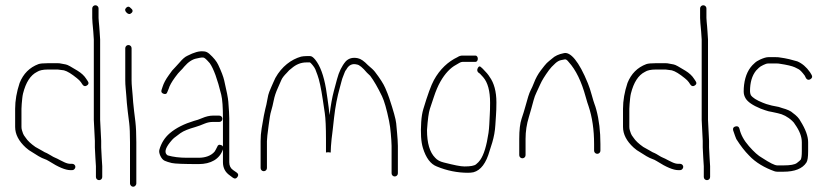

<svg xmlns="http://www.w3.org/2000/svg" viewBox="-20 -673 3152 729"><path d="M199.5 -409H161.2C143.5 -409 129.5 -406 120.5 -400C95.7 -387.6 78.1 -360.3 67.5 -318C66.2 -312.7 65.2 -306.5 64.5 -299.5L62.5 -278.5C61.8 -271.5 61.5 -265.3 61.5 -260V-191C61.5 -186.3 62.2 -182 63.5 -178L67.5 -166C68.8 -162 72.2 -156.7 77.5 -150C84.5 -139.1 96.8 -127.4 114.5 -115L139.5 -101C146.8 -96.3 153 -93.2 157.9 -91.5C161.6 -89.8 166.6 -87 172.9 -83C179.1 -79 184.7 -76 189.5 -74.1C194.4 -72.2 200.2 -69.3 207 -65.5C210 -63.8 215.7 -61 224.2 -57C232.7 -53 240.5 -51 247.5 -51H254.2C257.6 -51 260.4 -49.8 262.7 -47.5C265.1 -45.2 266.2 -42.5 266.2 -39.5C266.2 -36.5 265.1 -33.7 262.7 -31C260.4 -28.3 257.6 -27 254.2 -27H247.5C228.7 -27 201.5 -38.3 166.1 -61C159.9 -65 153.8 -67.8 148.5 -69.5C143.2 -71.2 135.8 -74.7 126.5 -80L102.5 -95C93.8 -99.7 85.7 -105.5 78 -112.5C51 -137.2 37.5 -163.3 37.5 -191V-260C37.5 -291.3 43.2 -324 54.5 -358C68.5 -393.1 92.3 -416.9 125.8 -429.5C132.1 -431.8 144.3 -433 161.2 -433H200.2C204.2 -433 208.4 -432.5 212.6 -431.5C216.9 -430.5 222.6 -429.4 229.8 -428.3C237.1 -427.1 250.2 -419.2 274.3 -404.6C289 -395.6 300 -385.4 307.2 -374L313.2 -365C317.9 -358.3 316.9 -352.8 310.2 -348.5C303.6 -344.2 297.9 -345.3 293.2 -352L287.2 -361C283.9 -365.7 278.9 -370.7 272.2 -376C251.8 -392.4 236.4 -402.4 222.7 -406ZM342.2 -74 340.2 -113V-138L336.2 -217.5V-523L334.2 -553C331.6 -579.7 330.2 -597 330.2 -605V-641C330.2 -644.3 331.4 -647.2 333.7 -649.5C336.1 -651.8 338.9 -653 342.2 -653C345.6 -653 348.4 -651.8 350.7 -649.5C353.1 -647.2 354.2 -644.3 354.2 -641V-605C354.2 -599.7 354.6 -594.7 355.2 -590C355.9 -585.3 356.4 -580 356.7 -574C357.1 -568 357.6 -561.3 358.2 -554L360.2 -523V-218L364.2 -138V-113L366.2 -74L368.2 -42V-1C368.2 2.3 367.1 5.2 364.7 7.5C362.4 9.8 359.6 11 356.2 11C352.9 11 350.1 9.8 347.7 7.5C345.4 5.2 344.2 2.3 344.2 -1V-42Z M485.6 36C488.9 36 491.8 34.7 494.1 32C496.4 29.3 497.6 26.7 497.6 24V-133C497.6 -164.6 496.4 -190.4 494.1 -210.5C492.4 -224.8 490.8 -238.5 489.1 -251.5C487.4 -264.5 486.3 -275.5 485.6 -284.5L483.6 -311.5C482.9 -320.5 482.1 -330 481.1 -340C480.1 -350 479.6 -359.3 479.6 -368V-490C479.6 -493.3 478.4 -496.2 476.1 -498.5C473.8 -500.8 470.9 -502 467.6 -502C464.3 -502 461.4 -500.8 459.1 -498.5C456.8 -496.2 455.6 -493.3 455.6 -490V-367.5C455.6 -358.5 456.1 -348.8 457.1 -338.5C458.1 -328.2 458.9 -318.5 459.6 -309.5L461.6 -282.5C462.3 -273.5 463.4 -262.5 465.1 -249.5C466.8 -236.5 468.6 -221.8 470.6 -205.5C472.6 -189.2 473.6 -165 473.6 -133V24C473.6 26.7 474.8 29.3 477.1 32C479.4 34.7 482.3 36 485.6 36ZM459.1 -643.5C453.4 -637.8 453.9 -631.7 460.6 -625C467.3 -618.3 473.6 -618 479.7 -624.1C485.7 -630.1 484.4 -636.4 475.6 -643C470.3 -649 464.8 -649.2 459.1 -643.5Z M824.5 -222C824.5 -225.3 823.4 -228.2 821 -230.5C818.7 -232.8 815.9 -234 812.5 -234H787.5C776.3 -234 761.7 -230.8 746.8 -224.3C736.5 -219.8 726.4 -216.4 716.5 -214C680.3 -203 648.3 -187.4 624.5 -167C605.3 -150.5 592.1 -129.5 585 -104C583.4 -98 584.7 -90.3 589 -81C593.4 -71.7 598.9 -65.5 605.5 -62.5C612.2 -59.5 621.1 -56.7 632.3 -54C643.5 -51.3 680.9 -50 734.5 -50C780.1 -50 814.1 -68.7 826.5 -106V-57C826.5 -35.6 835.2 -18.9 852.5 -7L864.5 2C871.2 6.7 876.9 5.7 881.5 -1C886.2 -7.7 885.2 -13.3 878.5 -18L865.5 -27C855.5 -33.7 850.5 -43.7 850.5 -57V-223C850.5 -235.7 849.3 -257 846.9 -287C845.9 -300.4 840.7 -327.2 831.3 -367.4C827.9 -382.4 820.2 -402.3 808.4 -427.3C802.3 -440.2 791.2 -453.9 775 -468.5C768 -474.8 760.5 -478 752.5 -478C736.1 -479.8 716.8 -474.2 691.4 -461.2C682.6 -457.3 672.8 -448.9 662 -436C657 -430 652 -424.5 647 -419.5C642 -414.5 637.5 -409.7 633.5 -405C630.2 -400.3 625.9 -394.3 620.5 -387C609.3 -371.5 601.6 -357.1 597.5 -344L593.5 -332C590.9 -324.7 593.4 -319.7 601 -317C608.7 -314.3 613.5 -316.7 615.5 -324L620.5 -336C623.6 -347.2 631.7 -361.8 644.8 -379.7C652.9 -390.9 659.7 -399 665 -404C670 -408.7 674.9 -414 679.5 -420C694.9 -437.9 710.9 -448.2 726.6 -451C730.4 -451.7 734.2 -452.5 738.2 -453.5C742.2 -454.5 746.8 -454.8 751.9 -454.5C757 -454.2 764.2 -447 776.5 -433C791.1 -412.2 805.6 -372.4 820 -313.5C824.4 -295.8 826.5 -265.7 826.5 -223V-116C825.2 -119.3 822.9 -121.3 819.5 -122C812.2 -125.3 807.2 -123 804.5 -115C799.5 -104.9 796.1 -98.9 794.5 -97C781.4 -81.7 759.6 -74 734.5 -74H689.6C661.9 -74 637.6 -77 616.6 -83C603.3 -91.8 606.2 -108.1 625.1 -132C631.4 -140 636.6 -145.7 640.6 -149C644.6 -152.3 652.7 -158.4 664.9 -167.3C677.1 -176.2 697.6 -183.9 721 -190.5C726.5 -192.2 732.5 -194.2 739 -196.5C745.5 -198.8 751.8 -201.3 757.8 -204C767.5 -208 778.2 -210 787.5 -210H812.5C815.9 -210 818.7 -211.2 821 -213.5C823.4 -215.8 824.5 -218.7 824.5 -222Z M1234.2 -94H1235.8V-99C1235.8 -108.3 1236.9 -124 1239.1 -146C1239.9 -153.3 1240.6 -159.5 1241.4 -164.5C1242.1 -169.5 1242.9 -175.7 1243.6 -183C1244.4 -190.3 1246 -205 1248.5 -227C1253.2 -268.4 1260.5 -306 1270.2 -340C1272.8 -348.7 1274.9 -356.7 1276.6 -364C1278.4 -371.3 1280.4 -377.5 1282.6 -382.5C1284.9 -387.5 1286.7 -392.3 1288.2 -397C1289.7 -401.7 1292 -405.7 1295 -409C1304.3 -426.4 1317.8 -432.7 1335.5 -428C1344.5 -426.7 1356.9 -416.3 1373.2 -397C1377.6 -393 1381.7 -389 1385.7 -385C1399.6 -366.5 1414.5 -340.7 1430.5 -307.5C1439 -289.8 1448 -258.6 1457.2 -214C1458.9 -206 1460.2 -198.2 1461.2 -190.5C1462.2 -182.8 1463.1 -174.7 1463.8 -166C1464.4 -157.3 1465.1 -149 1465.8 -141C1466.4 -133 1466.8 -125.7 1466.8 -119V-15C1466.8 -11.7 1467.9 -8.8 1470.3 -6.5C1472.6 -4.2 1475.4 -3 1478.8 -3C1482.1 -3 1484.9 -4.2 1487.2 -6.5C1489.6 -8.8 1490.7 -11.7 1490.7 -15V-119C1490.7 -126.3 1490.4 -134.2 1489.7 -142.5C1489.1 -150.8 1488.4 -159.3 1487.7 -168C1487.1 -176.7 1485.9 -188.9 1484.3 -204.8C1482.7 -220.7 1473.8 -252.8 1457.7 -301C1454.4 -311 1449.4 -323.7 1442.7 -339.1C1436.1 -354.5 1423.1 -374.9 1403.7 -400.2C1399.1 -406.3 1390.1 -414.9 1376.7 -426C1362.4 -440.9 1350.2 -449.6 1338.5 -452C1319.5 -455.9 1304.2 -451.9 1292.7 -440C1278 -422.8 1267 -400.3 1259.7 -372.5C1257.7 -364.8 1253.6 -349.5 1247.4 -326.6C1241.2 -303.6 1235.8 -273.4 1231.2 -236C1230.2 -247.3 1229.1 -257.2 1227.9 -265.5C1226.6 -273.8 1225.1 -284.8 1223.4 -298.5C1221.6 -312.2 1219.7 -324.8 1217.7 -336.5C1209.1 -386.7 1195.5 -423.4 1176.9 -446.5C1169.6 -455.5 1163.2 -460 1157.7 -460H1143.5C1136.5 -460 1129.7 -459.3 1123.2 -458C1086.1 -447.6 1049.7 -420.6 1025.5 -377C1022.8 -371 1020.2 -365.2 1017.5 -359.5C1014.8 -353.8 1012.3 -348.2 1010 -342.5C1007.7 -336.8 1005.2 -330.8 1002.5 -324.5C999.8 -318.2 997.3 -308.2 995 -294.5C992.7 -280.8 990.1 -269.3 987.4 -259.8C984.7 -250.3 980.1 -225.7 973.5 -185.8C970.8 -169.7 969.5 -153.4 969.5 -137V-35C969.5 -31.7 970.7 -28.8 973 -26.5C975.3 -24.2 978.2 -23 981.5 -23C984.8 -23 987.7 -24.2 990 -26.5C992.3 -28.8 993.5 -31.7 993.5 -35V-137C993.5 -145.8 995.7 -165.8 1000 -197C1001.7 -209 1003.2 -219.5 1004.5 -228.5C1005.8 -237.5 1007.8 -246.3 1010.5 -255C1013.2 -263.7 1016.1 -275.9 1019.3 -291.6C1022.4 -307.4 1027.7 -323.3 1035.1 -339.3C1039.4 -348.8 1043.8 -358.7 1048.2 -369.2C1051.3 -376.7 1058.4 -385.9 1069.5 -397C1074.8 -403.7 1080.7 -409.2 1087 -413.5C1104.1 -428.5 1122.7 -436 1143.5 -436H1157C1159 -434.7 1162.2 -431.3 1166.7 -426C1171.2 -420.7 1174.7 -415.3 1177.2 -410L1185.5 -388C1192.3 -369.8 1199.1 -338.4 1205.7 -294C1207.7 -280.7 1210.2 -263.8 1213.2 -243.5C1216.2 -223.2 1217.7 -190 1217.7 -144V-94L1226 -95Z M1794.2 -450C1794.2 -453.3 1793.4 -456.2 1791.6 -458.5C1789.9 -460.8 1787.8 -462 1785.3 -462H1735.8C1729.2 -462 1723 -460 1717 -456C1682 -439.5 1650 -410.4 1627.4 -368.7C1616.7 -349.1 1603.4 -312.5 1587.3 -258.8C1583.2 -245.4 1580.6 -229.1 1579.3 -210C1576.5 -167.5 1578.6 -134.5 1585.8 -111C1597.3 -73.4 1614.8 -50 1638.3 -41C1676.7 -25 1716.7 -17 1757.1 -17C1764.4 -17 1771.2 -17.7 1777.8 -19C1805.5 -26.4 1826 -53.7 1839.2 -101C1842.8 -111.7 1846.2 -122.2 1849.2 -132.5C1852.2 -142.8 1854.8 -153.5 1856.8 -164.5C1858.8 -175.5 1860.1 -186.8 1860.8 -198.5C1861.4 -210.2 1862.2 -222.3 1863.2 -235C1864.2 -247.7 1864.8 -264 1864.8 -284C1864.8 -325.6 1855.9 -358 1838.8 -381.4C1834.4 -389 1825.8 -399.2 1813 -412L1806.3 -418C1801.8 -422.7 1797.8 -421.7 1794.3 -415C1790.8 -408.3 1791.3 -402.7 1795.8 -398L1802.5 -393C1806.5 -389 1810.5 -384.7 1814.5 -380C1832 -360 1840.8 -327.7 1840.8 -283C1840.8 -264.3 1840.4 -248.8 1839.6 -236.5C1838.9 -224.2 1838.2 -212.3 1837.8 -201C1837.2 -189.7 1836.2 -178.8 1834.8 -168.5C1827.6 -119.5 1817.1 -85.2 1803.2 -65.5C1799.2 -59.8 1794 -54.3 1787.4 -49C1780.9 -43.7 1766.3 -41 1743.7 -41C1728.4 -41 1704.9 -46 1664.9 -56.1C1650.7 -59.5 1639.8 -65.4 1632.3 -74C1611.6 -94.7 1601.3 -129.7 1601.3 -179C1604 -219 1607.6 -246 1612.3 -260L1627.5 -305.5C1634.9 -327.9 1643 -346.9 1651.8 -362.5C1669.8 -394.5 1690.9 -415.8 1711 -426.5C1715 -428.8 1719.3 -431.3 1723.8 -434C1728.3 -436.7 1732.3 -438 1735.8 -438H1785.3C1787.8 -438 1789.9 -439.2 1791.6 -441.5C1793.4 -443.8 1794.2 -446.7 1794.2 -450Z M1963.5 -72C1966.8 -72 1969.7 -73.2 1972 -75.5C1974.3 -77.8 1975.5 -80.7 1975.5 -84V-146C1975.5 -174.1 1979.7 -201.6 1988 -228.5C1991 -238.2 1994 -248.5 1997 -259.5L2006 -292.5C2009 -303.5 2012.5 -313 2016.5 -321C2020.5 -329 2025.5 -339.8 2031.5 -353.5C2037.5 -367.2 2048.5 -385 2064.5 -406.9C2069.8 -414.2 2077.6 -422.8 2088.5 -432.6C2096.3 -439.7 2104 -443.8 2111.6 -445C2115.9 -445.7 2120.1 -446.5 2124.4 -447.5C2128.6 -448.5 2133.7 -445 2139.7 -437C2166.4 -407.7 2187.7 -363.9 2203.7 -305.5C2208.4 -288.5 2212.1 -276.7 2214.7 -270C2228.7 -228 2235.7 -180 2235.7 -126V-101C2235.7 -97.7 2236.9 -94.8 2239.2 -92.5C2241.6 -90.2 2244.4 -89 2247.7 -89C2251.1 -89 2253.9 -90.2 2256.2 -92.5C2258.6 -94.8 2259.7 -97.7 2259.7 -101V-126C2259.7 -174.3 2254.6 -217.6 2244.2 -256C2241.9 -264.7 2239.6 -272 2237.2 -278C2234.9 -284 2231.4 -295.5 2226.7 -312.5C2222.1 -329.5 2217.2 -344.2 2212.2 -356.5C2178.4 -439.9 2145.6 -478.1 2120.2 -471C2101.6 -467.4 2086.8 -460.6 2076 -450.5C2067.5 -443.5 2060.3 -437.8 2056 -433.5C2051.7 -429.2 2044.1 -419.9 2033.3 -405.6C2022.5 -391.3 2013.7 -375.3 2007 -357.5C2003.3 -347.8 1999.1 -338.4 1994.3 -329.2C1989.5 -319.9 1982.7 -298.9 1974 -266C1971 -254.7 1966.5 -240.2 1960.5 -222.5C1954.5 -204.8 1951.5 -179.3 1951.5 -146V-84C1951.5 -80.7 1952.7 -77.8 1955 -75.5C1957.3 -73.2 1960.2 -72 1963.5 -72Z M2507.5 -409H2469.2C2451.5 -409 2437.5 -406 2428.5 -400C2403.7 -387.6 2386.1 -360.3 2375.5 -318C2374.2 -312.7 2373.2 -306.5 2372.5 -299.5L2370.5 -278.5C2369.8 -271.5 2369.5 -265.3 2369.5 -260V-191C2369.5 -186.3 2370.2 -182 2371.5 -178L2375.5 -166C2376.8 -162 2380.2 -156.7 2385.5 -150C2392.5 -139.1 2404.8 -127.4 2422.5 -115L2447.5 -101C2454.8 -96.3 2461 -93.2 2465.9 -91.5C2469.6 -89.8 2474.6 -87 2480.9 -83C2487.1 -79 2492.7 -76 2497.5 -74.1C2502.4 -72.2 2508.2 -69.3 2515 -65.5C2518 -63.8 2523.7 -61 2532.2 -57C2540.7 -53 2548.5 -51 2555.5 -51H2562.2C2565.6 -51 2568.4 -49.8 2570.7 -47.5C2573.1 -45.2 2574.2 -42.5 2574.2 -39.5C2574.2 -36.5 2573.1 -33.7 2570.7 -31C2568.4 -28.3 2565.6 -27 2562.2 -27H2555.5C2536.7 -27 2509.5 -38.3 2474.1 -61C2467.9 -65 2461.8 -67.8 2456.5 -69.5C2451.2 -71.2 2443.8 -74.7 2434.5 -80L2410.5 -95C2401.8 -99.7 2393.7 -105.5 2386 -112.5C2359 -137.2 2345.5 -163.3 2345.5 -191V-260C2345.5 -291.3 2351.2 -324 2362.5 -358C2376.5 -393.1 2400.3 -416.9 2433.8 -429.5C2440.1 -431.8 2452.3 -433 2469.2 -433H2508.2C2512.2 -433 2516.4 -432.5 2520.6 -431.5C2524.9 -430.5 2530.6 -429.4 2537.8 -428.3C2545.1 -427.1 2558.2 -419.2 2582.3 -404.6C2597 -395.6 2608 -385.4 2615.2 -374L2621.2 -365C2625.9 -358.3 2624.9 -352.8 2618.2 -348.5C2611.6 -344.2 2605.9 -345.3 2601.2 -352L2595.2 -361C2591.9 -365.7 2586.9 -370.7 2580.2 -376C2559.8 -392.4 2544.4 -402.4 2530.7 -406ZM2650.2 -74 2648.2 -113V-138L2644.2 -217.5V-523L2642.2 -553C2639.6 -579.7 2638.2 -597 2638.2 -605V-641C2638.2 -644.3 2639.4 -647.2 2641.7 -649.5C2644.1 -651.8 2646.9 -653 2650.2 -653C2653.6 -653 2656.4 -651.8 2658.7 -649.5C2661.1 -647.2 2662.2 -644.3 2662.2 -641V-605C2662.2 -599.7 2662.6 -594.7 2663.2 -590C2663.9 -585.3 2664.4 -580 2664.7 -574C2665.1 -568 2665.6 -561.3 2666.2 -554L2668.2 -523V-218L2672.2 -138V-113L2674.2 -74L2676.2 -42V-1C2676.2 2.3 2675.1 5.2 2672.7 7.5C2670.4 9.8 2667.6 11 2664.2 11C2660.9 11 2658.1 9.8 2655.7 7.5C2653.4 5.2 2652.2 2.3 2652.2 -1V-42Z M3057.4 -372.5C3064.1 -376.8 3065.4 -382.3 3061.4 -389L3055.4 -399C3041.8 -418.5 3025.8 -432.1 3007.4 -440C2982.5 -447.1 2966.3 -451.1 2958.9 -452C2953.3 -452.7 2947.8 -453.5 2942.8 -454.5C2938.8 -455.5 2932.9 -456 2925.1 -456H2897.8C2889.6 -456 2879.7 -453 2866.2 -447C2857.2 -443 2850 -438.3 2844.7 -433C2822.8 -414.3 2809.6 -386.9 2805.2 -351C2804.2 -343 2803.7 -334.5 2803.7 -325.5C2803.7 -316.5 2806 -308 2810.7 -300C2818.7 -286.1 2837.9 -273 2868.2 -260.5C2873.8 -258.2 2879.7 -256.2 2885 -254.5C2889.5 -252.8 2893.9 -251.5 2898.1 -250.5C2902.4 -249.5 2906.6 -248.7 2910.9 -248C2915.1 -247.3 2919 -246.5 2922.5 -245.5C2926 -244.5 2929.8 -243.7 2933.8 -243C2951.9 -239.4 2971.1 -229.8 2987.9 -214C2992.9 -209.3 2996.4 -205 2998.4 -201C3015.8 -176.7 3024.4 -154.1 3024.4 -133V-99C3024.4 -83 3023.1 -72.3 3020.4 -67C3018.4 -64.3 3013.5 -60 3005.5 -54C2997.6 -48 2980.6 -45 2954.4 -45H2931.5C2921.4 -45 2902.8 -54.6 2873.2 -73.9C2859.5 -81.2 2843 -95.9 2823.7 -118C2804.6 -139.8 2792.6 -161.8 2787.7 -184C2785.7 -192 2780.7 -195 2772.7 -193C2764.7 -191 2761.7 -186 2763.7 -178C2769.3 -161.2 2773.3 -150.2 2775.7 -145C2792 -119.3 2808 -98.7 2823.7 -83C2848.8 -55.6 2884.5 -35.6 2919.9 -23C2923.6 -21.7 2927.5 -21 2931.5 -21H2954.4C2997.6 -21 3026.8 -32.7 3041.9 -56C3046.3 -62.7 3048.4 -77 3048.4 -99V-133C3048.4 -155.4 3038.8 -182.1 3019.4 -213C3014.1 -223.7 3004.4 -234 2990.4 -244C2983.2 -251.2 2969.4 -257.5 2948.9 -263C2943.9 -264.3 2940.3 -265.7 2936.8 -267C2917.8 -270.2 2902 -273.8 2889.5 -278C2885.5 -279.3 2881.2 -281 2876.2 -283C2852.4 -292.5 2837.2 -302.2 2830.7 -312C2828.7 -316.7 2827.7 -321.7 2827.7 -327C2827.7 -359.8 2835.3 -385.8 2850.7 -405L2861.2 -415.5C2864.8 -419.2 2870.7 -422.8 2878.7 -426.5C2885.8 -430.2 2891.8 -432 2897.8 -432H2929.3C2933.3 -432 2937 -431.7 2940.5 -431C2967.4 -427 2986.9 -422.5 2997.9 -417.5C3001.6 -415.8 3006.3 -413.5 3012 -410.4C3017.8 -407.3 3025.6 -399.2 3035.4 -386L3040.4 -376C3045.1 -369.3 3050.8 -368.2 3057.4 -372.5Z"/></svg>

Font: Proton
Style: SeBdCnd
Weight: 500
Version: Version 1.017